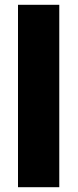

<svg xmlns="http://www.w3.org/2000/svg" viewBox="-20 -780 323 800"><path d="M227 0H55V-760H227Z"/></svg>

Font: Noto Sans Bengali Condensed Black
Style: Regular
Weight: 900
Width: 3
Designer: Joana Ranito - Universal Thirst; Jelle Bosma - Monotype Design Team
Foundry: Universal Thirst ehf.
Version: Version 3.000; ttfautohint (v1.8.4.7-5d5b)